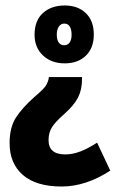

<svg xmlns="http://www.w3.org/2000/svg" viewBox="-20 -426 424 700"><path d="M216 -406Q264 -406 293 -378Q322 -350 322 -300Q322 -251 293 -223Q264 -195 216 -195Q167 -195 136.5 -224Q106 -253 106 -299Q106 -351 136.5 -378.5Q167 -406 216 -406ZM214 -340Q202 -340 194.5 -329Q187 -318 187 -300Q187 -280 194.5 -270.5Q202 -261 214 -261Q226 -261 233.5 -270.5Q241 -280 241 -300Q241 -318 234.5 -329Q228 -340 214 -340ZM279 -145V-137Q279 -99 264.5 -70.5Q250 -42 214 -10Q183 17 170 37Q157 57 157 85Q157 137 218 137Q245 137 273.5 126Q302 115 334 94L382 196Q293 254 205 254Q112 254 63.5 212Q15 170 15 96Q15 38 38.5 2Q62 -34 106 -73Q143 -104 149.5 -117.5Q156 -131 157 -137L158 -145Z"/></svg>

Font: Noto Sans Myanmar UI ExtraCondensed ExtraBold
Style: Regular
Weight: 800
Width: 2
Designer: Monotype Design Team
Foundry: Monotype Imaging Inc.
Version: Version 2.103; ttfautohint (v1.8.4.7-5d5b)